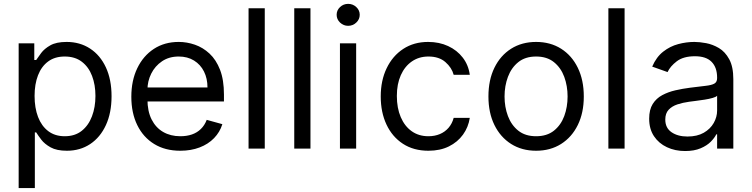

<svg xmlns="http://www.w3.org/2000/svg" viewBox="-20 -770 3896 995"><path d="M76.7 204.6V-545.4H157.7V-459H167.5Q176.8 -473.1 193.4 -495.4Q210 -517.6 241 -535.2Q272 -552.7 325.2 -552.7Q394 -552.7 446.8 -518.3Q499.5 -483.9 528.8 -420.7Q558.1 -357.4 558.1 -271.5Q558.1 -185.1 528.8 -121.6Q499.5 -58.1 447.3 -23.4Q395 11.2 326.7 11.2Q273.9 11.2 242.4 -6.3Q210.9 -23.9 193.8 -46.4Q176.8 -68.8 167.5 -84H160.6V204.6ZM159.2 -272.9Q159.2 -210.9 177.2 -163.8Q195.3 -116.7 230.2 -90.3Q265.1 -64 315.4 -64Q368.2 -64 403.3 -91.8Q438.5 -119.6 456.5 -167Q474.6 -214.4 474.6 -272.9Q474.6 -330.6 457 -376.7Q439.5 -422.9 404.1 -450Q368.7 -477.1 315.4 -477.1Q264.2 -477.1 229.5 -451.4Q194.8 -425.8 177 -379.9Q159.2 -334 159.2 -272.9Z M914.6 11.2Q835.9 11.2 779.1 -23.7Q722.2 -58.6 691.4 -121.6Q660.6 -184.6 660.6 -268.6Q660.6 -352.5 691.4 -416.5Q722.2 -480.5 777.3 -516.6Q832.5 -552.7 906.2 -552.7Q948.7 -552.7 990.2 -538.3Q1031.7 -523.9 1065.9 -492.2Q1100.1 -460.4 1120.4 -408.2Q1140.6 -356 1140.6 -279.8V-244.1H720.2V-316.9H1055.2Q1055.2 -363.3 1037.1 -399.4Q1019 -435.5 985.4 -456.3Q951.7 -477.1 906.2 -477.1Q856 -477.1 819.6 -452.4Q783.2 -427.7 763.7 -388.4Q744.1 -349.1 744.1 -304.2V-255.9Q744.1 -193.8 765.6 -151.1Q787.1 -108.4 825.4 -86.2Q863.8 -64 914.6 -64Q947.8 -64 974.6 -73.2Q1001.5 -82.5 1021 -101.6Q1040.5 -120.6 1051.3 -148.9L1132.3 -126.5Q1119.6 -85.4 1089.4 -54.2Q1059.1 -22.9 1014.4 -5.9Q969.7 11.2 914.6 11.2Z M1352.1 -727.1V0H1268.1V-727.1Z M1588.9 -727.1V0H1504.9V-727.1Z M1741.7 0V-545.4H1825.7V0ZM1784.2 -636.2Q1759.8 -636.2 1742.2 -653.1Q1724.6 -669.9 1724.6 -693.4Q1724.6 -716.8 1742.2 -733.4Q1759.8 -750 1784.2 -750Q1808.6 -750 1826.4 -733.4Q1844.2 -716.8 1844.2 -693.4Q1844.2 -669.9 1826.4 -653.1Q1808.6 -636.2 1784.2 -636.2Z M2200.2 11.2Q2123.5 11.2 2068.1 -24.9Q2012.7 -61 1982.9 -124.5Q1953.1 -188 1953.1 -270Q1953.1 -353 1983.9 -416.7Q2014.6 -480.5 2069.8 -516.6Q2125 -552.7 2198.7 -552.7Q2256.3 -552.7 2302.5 -531.2Q2348.6 -509.8 2378.2 -471.4Q2407.7 -433.1 2414.6 -382.3H2331.1Q2321.3 -419.4 2288.3 -448.2Q2255.4 -477.1 2200.2 -477.1Q2151.4 -477.1 2114.5 -451.7Q2077.6 -426.3 2057.1 -380.4Q2036.6 -334.5 2036.6 -272.9Q2036.6 -210 2056.9 -162.8Q2077.1 -115.7 2113.8 -89.8Q2150.4 -64 2200.2 -64Q2232.9 -64 2259.5 -75.2Q2286.1 -86.4 2304.7 -107.9Q2323.2 -129.4 2331.1 -159.2H2414.6Q2407.2 -110.8 2379.4 -72.3Q2351.6 -33.7 2306.2 -11.2Q2260.7 11.2 2200.2 11.2Z M2758.3 11.2Q2684.6 11.2 2628.9 -23.9Q2573.2 -59.1 2542.2 -122.3Q2511.2 -185.5 2511.2 -270Q2511.2 -355.5 2542.2 -418.9Q2573.2 -482.4 2628.9 -517.6Q2684.6 -552.7 2758.3 -552.7Q2832 -552.7 2887.7 -517.6Q2943.4 -482.4 2974.4 -418.7Q3005.4 -355 3005.4 -270Q3005.4 -185.5 2974.4 -122.3Q2943.4 -59.1 2887.7 -23.9Q2832 11.2 2758.3 11.2ZM2758.3 -64Q2814.5 -64 2850.6 -92.8Q2886.7 -121.6 2904.1 -168.5Q2921.4 -215.3 2921.4 -270Q2921.4 -324.7 2904.1 -371.8Q2886.7 -418.9 2850.6 -448Q2814.5 -477.1 2758.3 -477.1Q2702.1 -477.1 2666 -448Q2629.9 -418.9 2612.3 -371.8Q2594.7 -324.7 2594.7 -270Q2594.7 -215.3 2612.3 -168.5Q2629.9 -121.6 2666 -92.8Q2702.1 -64 2758.3 -64Z M3216.8 -727.1V0H3132.8V-727.1Z M3530.3 12.7Q3478.5 12.7 3436.3 -7.1Q3394 -26.9 3369.1 -64.2Q3344.2 -101.6 3344.2 -154.8Q3344.2 -201.7 3362.5 -231Q3380.9 -260.3 3411.9 -276.9Q3442.9 -293.5 3480.2 -302Q3517.6 -310.5 3555.7 -315.4Q3605.5 -321.8 3636.5 -325.2Q3667.5 -328.6 3681.9 -336.7Q3696.3 -344.7 3696.3 -365.2V-367.7Q3696.3 -420.4 3667.7 -449.5Q3639.2 -478.5 3581.5 -478.5Q3521.5 -478.5 3487.3 -452.4Q3453.1 -426.3 3439.5 -396.5L3359.9 -424.8Q3381.3 -474.6 3417 -502.4Q3452.6 -530.3 3494.9 -541.5Q3537.1 -552.7 3578.6 -552.7Q3605 -552.7 3639.2 -546.4Q3673.3 -540 3705.6 -521Q3737.8 -502 3759 -463.1Q3780.3 -424.3 3780.3 -359.4V0H3696.3V-73.7H3691.9Q3683.6 -56.2 3663.8 -35.9Q3644 -15.6 3610.8 -1.5Q3577.6 12.7 3530.3 12.7ZM3543 -62.5Q3592.8 -62.5 3627 -82Q3661.1 -101.6 3678.7 -132.6Q3696.3 -163.6 3696.3 -197.3V-273.9Q3690.9 -267.6 3673.1 -262.5Q3655.3 -257.3 3632.1 -253.7Q3608.9 -250 3586.9 -247.3Q3564.9 -244.6 3551.3 -242.7Q3518.6 -238.3 3490.5 -229Q3462.4 -219.7 3445.1 -201.2Q3427.7 -182.6 3427.7 -150.4Q3427.7 -106.9 3460.2 -84.7Q3492.7 -62.5 3543 -62.5Z"/></svg>

Font: Sahel VF Regular
Style: Regular
Weight: 400
Foundry: Saber Rastikerdar (saber.rastikerdar@gmail.com)
Version: Version 3.4.0